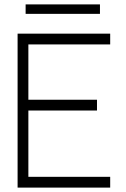

<svg xmlns="http://www.w3.org/2000/svg" viewBox="-20 -853 571 873"><path d="M60 0V-700H481V-651H109V-399.5H421V-350.5H109V-49H481V0ZM96.5 -833H434.5V-790H96.5Z"/></svg>

Font: Urbanist ExtraLight
Style: Regular
Weight: 200
Designer: Corey Hu
Foundry: Corey Hu
Version: Version 1.330; ttfautohint (v1.8.4.7-5d5b)